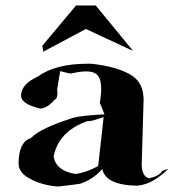

<svg xmlns="http://www.w3.org/2000/svg" viewBox="-20 -744 639 702"><path d="M192 -62Q130 -67 87 -92Q48 -113 48 -146Q48 -225 93 -239Q128 -276 250 -314Q283 -322 362 -326L345 -368Q350 -397 350 -418Q350 -454 337 -468.5Q324 -483 295 -483Q272 -483 239 -475Q225 -477 200 -484L189 -417L190 -405Q190 -382 180 -380Q153 -348 127 -347Q57 -364 57 -394Q57 -436 118 -464Q183 -511 300 -511H314Q412 -500 462 -468Q505 -440 505 -379L498 -138Q500 -99 525 -92Q564 -101 573 -119L596 -127Q571 -103 544 -86Q517 -69 482 -65Q366 -67 354 -126Q318 -86 272 -72Q238 -67 192 -62ZM256 -108Q296 -113 339 -137L359 -316Q316 -301 305 -301Q303 -301 302 -302Q194 -265 176 -171Q186 -119 256 -108ZM159 -469 146 -473ZM138 -555 135 -577 258 -724H330L464 -561V-559L294 -638Z"/></svg>

Font: Xiangcui Kesong Xiangcui Kesong
Style: Regular
Weight: 400
Version: Version 1.501;March 28, 2024;FontCreator 14.0.0.2814 64-bit